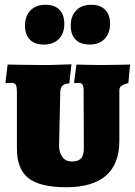

<svg xmlns="http://www.w3.org/2000/svg" viewBox="-20 -777 568 806"><path d="M51 -153V-387Q51 -413 46.5 -421Q42 -429 28 -429L5 -428L3 -431L12 -506Q26 -506 69 -505Q112 -504 166 -504Q197 -504 232 -505.5Q267 -507 280 -507L271 -427Q251 -426 242.5 -417.5Q234 -409 233 -391L228 -167Q228 -136 242 -117.5Q256 -99 282 -99Q308 -99 320 -112Q332 -125 332 -156L331 -387Q332 -411 327.5 -420Q323 -429 311 -429L294 -428L291 -431L301 -506Q312 -506 342.5 -505Q373 -504 401 -504Q443 -504 478.5 -505Q514 -506 526 -506L519 -429Q495 -421 488 -415Q481 -409 481 -397V-185Q481 -89 425 -40Q369 9 258 9Q148 9 99.5 -29Q51 -67 51 -153ZM85 -670Q85 -710 108 -733.5Q131 -757 171 -757Q209 -757 229.5 -736Q250 -715 250 -677Q250 -637 227 -613.5Q204 -590 164 -590Q126 -590 105.5 -610.5Q85 -631 85 -670ZM277 -670Q277 -710 300 -733.5Q323 -757 363 -757Q401 -757 421.5 -736Q442 -715 442 -677Q442 -637 419 -613.5Q396 -590 357 -590Q318 -590 297.5 -610.5Q277 -631 277 -670Z"/></svg>

Font: Alegreya SC Black
Style: Regular
Weight: 900
Designer: Juan Pablo del Peral
Foundry: Huerta Tipografica
Version: Version 2.007; ttfautohint (v1.6)